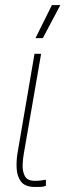

<svg xmlns="http://www.w3.org/2000/svg" viewBox="-20 -743 288 766"><path d="M117.7 -528.3H144L75.2 -131.3Q71.3 -110.8 70.3 -85.2Q69.3 -59.6 79.1 -40.5Q88.9 -21.5 119.1 -21.5Q130.4 -21.5 141.8 -22.9Q153.3 -24.4 163.1 -25.9V-1.5Q152.3 2.4 141.4 2.7Q130.4 2.9 118.2 2.9Q79.1 2.4 63.5 -19Q47.9 -40.5 46.4 -71.3Q44.9 -102.1 49.8 -131.8ZM121.6 -590.8 187 -722.7H220.7L150.9 -590.8Z"/></svg>

Font: Roboto Condensed Thin
Style: Italic
Weight: 250
Italic angle: -12°
Designer: Christian Robertson
Foundry: Google
Version: Version 3.008; 2023